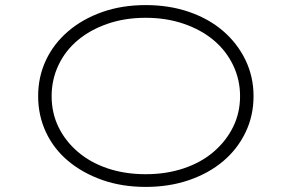

<svg xmlns="http://www.w3.org/2000/svg" viewBox="-20 -725 1147 755"><path d="M553 10Q459 10 381.5 -17.5Q304 -45 247.5 -92.5Q191 -140 160.5 -205.5Q130 -271 130 -347Q130 -423 160.5 -488Q191 -553 247.5 -601.5Q304 -650 381.5 -677.5Q459 -705 553 -705Q646 -705 724 -678Q802 -651 858 -602.5Q914 -554 945.5 -488.5Q977 -423 977 -347Q977 -270 945.5 -204.5Q914 -139 858 -91.5Q802 -44 724 -17Q646 10 553 10ZM553 -40Q634 -40 702.5 -63Q771 -86 820 -128Q869 -170 896.5 -225.5Q924 -281 924 -347Q924 -412 896.5 -469Q869 -526 820 -567Q771 -608 702.5 -631.5Q634 -655 553 -655Q471 -655 403 -631.5Q335 -608 286 -567Q237 -526 210 -469Q183 -412 183 -347Q183 -281 210 -225.5Q237 -170 286 -128Q335 -86 403 -63Q471 -40 553 -40Z"/></svg>

Font: Lexend Zetta ExtraLight
Style: Regular
Weight: 250
Version: Version 1.007